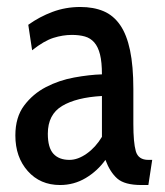

<svg xmlns="http://www.w3.org/2000/svg" viewBox="-20 -520 474 550"><path d="M405 10 416 -62H405C385.7 -62 373.7 -70.3 369 -87C364.3 -103.7 362 -129.7 362 -165V-265C362 -309 358.8 -346 352.5 -376C346.2 -406 336.7 -430.2 324 -448.5C311.3 -466.8 295.5 -480 276.5 -488C257.5 -496 235.3 -500 210 -500C182 -500 155.5 -495.3 130.5 -486C105.5 -476.7 82.3 -464.3 61 -449L72 -376C94.7 -394 115 -405.8 133 -411.5C151 -417.2 168.7 -420 186 -420C200 -420 212.3 -418.5 223 -415.5C233.7 -412.5 242.7 -406.8 250 -398.5C257.3 -390.2 262.8 -378.7 266.5 -364C270.2 -349.3 272 -330.3 272 -307C248 -306.3 221.5 -303.3 192.5 -298C163.5 -292.7 136.5 -283.5 111.5 -270.5C86.5 -257.5 65.7 -239.8 49 -217.5C32.3 -195.2 24 -166.7 24 -132C24 -90.7 35.8 -56.7 59.5 -30C83.2 -3.3 114 10 152 10C178.7 10 203.2 3.3 225.5 -10C247.8 -23.3 266.7 -40.7 282 -62C290.7 -38.7 302 -20.8 316 -8.5C330 3.8 353 10 385 10ZM272 -245V-128C260 -108 245.5 -92 228.5 -80C211.5 -68 195 -62 179 -62C159 -62 143.7 -67.8 133 -79.5C122.3 -91.2 117 -110.3 117 -137C117 -173.7 130.7 -200.2 158 -216.5C185.3 -232.8 223.3 -242.3 272 -245Z"/></svg>

Font: Cabin Condensed
Style: Regular
Weight: 400
Designer: Pablo Impallari
Foundry: Pablo Impallari. www.impallari.com Igino Marini. www.ikern.com
Version: Version 1.006